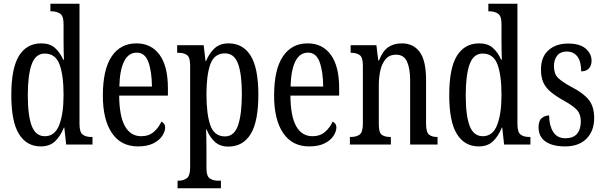

<svg xmlns="http://www.w3.org/2000/svg" viewBox="-20 -780 3257 1036"><path d="M200 10Q124 10 82.5 -56.5Q41 -123 41 -267Q41 -412 82.5 -479Q124 -546 203 -546Q249 -546 276.5 -521.5Q304 -497 321 -458H325Q324 -481 323.5 -508Q323 -535 323 -563V-650Q323 -695 303.5 -707Q284 -719 258 -719H252V-760H409V-111Q409 -67 426 -54Q443 -41 471 -41H479V0H337L327 -92H325Q306 -45 277 -17.5Q248 10 200 10ZM222 -45Q276 -45 299.5 -105.5Q323 -166 323 -267Q323 -375 301 -433Q279 -491 221 -491Q172 -491 151 -433Q130 -375 130 -266Q130 -155 151.5 -100Q173 -45 222 -45Z M724 10Q633 10 584 -62Q535 -134 535 -264Q535 -405 582.5 -475.5Q630 -546 716 -546Q796 -546 841 -484.5Q886 -423 886 -304V-264H623Q624 -152 654.5 -98.5Q685 -45 742 -45Q783 -45 810 -68.5Q837 -92 851 -124Q859 -120 865 -112.5Q871 -105 871 -91Q871 -71 855.5 -47Q840 -23 807.5 -6.5Q775 10 724 10ZM800 -313Q799 -395 780.5 -445.5Q762 -496 718 -496Q673 -496 649.5 -448.5Q626 -401 624 -313Z M938 236V195H944Q968 195 987 182.5Q1006 170 1006 123V-427Q1006 -471 989 -483Q972 -495 946 -495H936V-536H1079L1089 -451H1092Q1109 -493 1138 -519.5Q1167 -546 1213 -546Q1291 -546 1332.5 -479.5Q1374 -413 1374 -269Q1374 -124 1332.5 -56.5Q1291 11 1211 11Q1168 11 1140 -14Q1112 -39 1095 -81H1092Q1093 -59 1093.5 -30.5Q1094 -2 1094 33V128Q1094 172 1113 183.5Q1132 195 1155 195H1172V236ZM1194 -44Q1244 -44 1264.5 -104Q1285 -164 1285 -273Q1285 -380 1264.5 -436Q1244 -492 1194 -492Q1136 -492 1115 -433.5Q1094 -375 1094 -272Q1094 -164 1115 -104Q1136 -44 1194 -44Z M1648 10Q1557 10 1508 -62Q1459 -134 1459 -264Q1459 -405 1506.5 -475.5Q1554 -546 1640 -546Q1720 -546 1765 -484.5Q1810 -423 1810 -304V-264H1547Q1548 -152 1578.5 -98.5Q1609 -45 1666 -45Q1707 -45 1734 -68.5Q1761 -92 1775 -124Q1783 -120 1789 -112.5Q1795 -105 1795 -91Q1795 -71 1779.5 -47Q1764 -23 1731.5 -6.5Q1699 10 1648 10ZM1724 -313Q1723 -395 1704.5 -445.5Q1686 -496 1642 -496Q1597 -496 1573.5 -448.5Q1550 -401 1548 -313Z M1868 0V-41H1875Q1902 -41 1920 -53.5Q1938 -66 1938 -113V-427Q1938 -471 1920.5 -483Q1903 -495 1877 -495H1872V-536H2011L2021 -454H2025Q2045 -505 2075 -525.5Q2105 -546 2148 -546Q2211 -546 2245 -499Q2279 -452 2279 -349V-113Q2279 -66 2295 -53.5Q2311 -41 2337 -41H2341V0H2193V-347Q2193 -411 2176 -448Q2159 -485 2117 -485Q2082 -485 2061.5 -461.5Q2041 -438 2032.5 -400.5Q2024 -363 2024 -321V-108Q2024 -63 2041 -52Q2058 -41 2084 -41H2089V0Z M2563 10Q2487 10 2445.5 -56.5Q2404 -123 2404 -267Q2404 -412 2445.5 -479Q2487 -546 2566 -546Q2612 -546 2639.5 -521.5Q2667 -497 2684 -458H2688Q2687 -481 2686.5 -508Q2686 -535 2686 -563V-650Q2686 -695 2666.5 -707Q2647 -719 2621 -719H2615V-760H2772V-111Q2772 -67 2789 -54Q2806 -41 2834 -41H2842V0H2700L2690 -92H2688Q2669 -45 2640 -17.5Q2611 10 2563 10ZM2585 -45Q2639 -45 2662.5 -105.5Q2686 -166 2686 -267Q2686 -375 2664 -433Q2642 -491 2584 -491Q2535 -491 2514 -433Q2493 -375 2493 -266Q2493 -155 2514.5 -100Q2536 -45 2585 -45Z M3029 10Q2962 10 2924 -16Q2886 -42 2886 -94Q2886 -129 2903.5 -143Q2921 -157 2943 -157Q2943 -104 2964.5 -69Q2986 -34 3031 -34Q3073 -34 3093.5 -58Q3114 -82 3114 -125Q3114 -162 3095 -184.5Q3076 -207 3026 -235Q2981 -260 2953 -283Q2925 -306 2912 -334.5Q2899 -363 2899 -405Q2899 -473 2939.5 -509Q2980 -545 3045 -545Q3109 -545 3140.5 -517.5Q3172 -490 3172 -452Q3172 -426 3157.5 -410.5Q3143 -395 3116 -395Q3116 -448 3095.5 -475Q3075 -502 3038 -502Q3004 -502 2986.5 -480Q2969 -458 2969 -423Q2969 -382 2991 -360Q3013 -338 3065 -310Q3126 -279 3156 -242.5Q3186 -206 3186 -143Q3186 -73 3144.5 -31.5Q3103 10 3029 10Z"/></svg>

Font: Noto Serif ExtraCondensed
Style: Regular
Weight: 400
Width: 2
Designer: Monotype Design Team
Foundry: Monotype Imaging Inc.
Version: Version 2.015